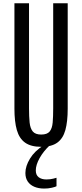

<svg xmlns="http://www.w3.org/2000/svg" viewBox="-20 -879 498 1163"><path d="M229.5 10.3Q167.5 10.3 132.1 -14.9Q96.7 -40 82 -91.3Q67.4 -142.6 67.4 -220.7V-859.4H155.8V-223.1Q155.8 -172.9 159.4 -137Q163.1 -101.1 178.7 -82.5Q194.3 -64 229.5 -64Q265.6 -64 280.8 -82.5Q295.9 -101.1 299.1 -136.7Q302.2 -172.4 302.2 -222.7V-859.4H390.1V-220.7Q390.1 -142.6 376 -91.3Q361.8 -40 326.9 -14.9Q292 10.3 229.5 10.3ZM248 263.2Q213.9 263.2 188.2 252.4Q162.6 241.7 148.2 220.7Q133.8 199.7 133.8 168.9Q133.8 127.4 161.9 81.3Q189.9 35.2 246.1 0H282.7Q242.2 38.1 219.5 79.3Q196.8 120.6 196.8 153.3Q196.8 181.2 214.4 194.6Q231.9 208 260.7 208Q284.7 208 303 203.1Q321.3 198.2 322.3 197.8V249Q316.4 252.9 294.4 258.1Q272.5 263.2 248 263.2Z"/></svg>

Font: AntonioLight
Style: Regular
Weight: 300
Designer: Vernon Adams
Foundry: Vernon Adams
Version: Version 1.002